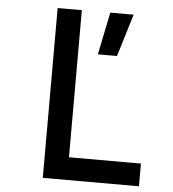

<svg xmlns="http://www.w3.org/2000/svg" viewBox="-55 -851 810 901"><g transform="rotate(5 350.0 -400.0)"><path d="M180 0V-800H294V-107H633V0ZM387 -600 428 -800H538L477 -600Z"/></g></svg>

Font: Martian Mono
Style: Regular
Weight: 400
Monospace: yes
Designer: Roman Shamin
Foundry: Evil Martians
Version: Version 1.000; ttfautohint (v1.8.4.7-5d5b)